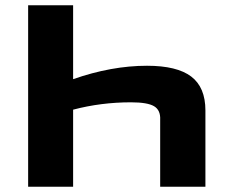

<svg xmlns="http://www.w3.org/2000/svg" viewBox="-20 -710 860 730"><path d="M539 -460Q653 -460 707 -419Q761 -378 761 -290V0H589V-254Q591 -291 566 -306Q541 -321 478 -321Q364 -321 258 -293V0H87V-690H258V-409Q404 -460 539 -460Z"/></svg>

Font: Exo 2 Expanded
Style: Bold
Weight: 700
Width: 7
Designer: Natanael Gama
Version: Version 1.001;PS 001.001;hotconv 1.0.70;makeotf.lib2.5.58329